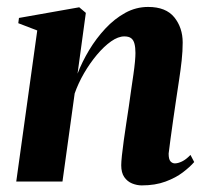

<svg xmlns="http://www.w3.org/2000/svg" viewBox="-20 -536 608 567"><path d="M209 -318.5Q222.5 -353.5 243.2 -388Q264 -422.5 291 -451.5Q318 -480.5 349.8 -498Q381.5 -515.5 417.5 -515.5Q470 -515.5 494.8 -484.8Q519.5 -454 519.5 -410.5Q519.5 -385 516.5 -357.5Q513.5 -330 509 -300.8Q504.5 -271.5 500 -241Q496 -213.5 491.5 -182.8Q487 -152 483.5 -125.2Q480 -98.5 478 -82.5Q478 -65.5 483.5 -59.5Q489 -53.5 496.5 -53.5Q505.5 -53.5 517.5 -59.2Q529.5 -65 542.5 -78.5L553.5 -57.5Q541 -43 520 -27Q499 -11 468.8 0.2Q438.5 11.5 398.5 11.5Q384.5 11.5 370.2 5.8Q356 0 347 -13Q338 -26 338 -48Q338 -57.5 340 -76.8Q342 -96 345.5 -121Q349 -146 353 -172.5Q357 -199 360.5 -222Q364 -248 367.5 -271.8Q371 -295.5 374 -316.2Q377 -337 378.5 -353.2Q380 -369.5 380 -379.5Q380 -395.5 377.2 -406.5Q374.5 -417.5 367.5 -423Q360.5 -428.5 347 -428.5Q329 -428.5 308 -413.8Q287 -399 266.2 -374.2Q245.5 -349.5 228.2 -319.8Q211 -290 200.5 -260L164.5 0H28L90 -446L34 -467.5L36 -483L214 -514.5L233.5 -498Z"/></svg>

Font: Merriweather 144pt
Style: Bold Italic
Weight: 700
Italic angle: -7.8°
Version: Version 2.101